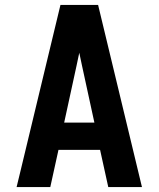

<svg xmlns="http://www.w3.org/2000/svg" viewBox="-20 -755 640 775"><path d="M47 0 64 -70 165 -490 224 -735H376L553 0H417L384 -150H216L183 0ZM239 -260H361L311 -490Q308 -503 305.5 -516Q303 -529 300 -542Q297 -529 294.5 -516Q292 -503 289 -490Z"/></svg>

Font: Iosevka Aile Extrabold
Style: Regular
Weight: 800
Designer: Belleve Invis
Foundry: Belleve Invis
Version: Version 27.3.5; ttfautohint (v1.8.4)